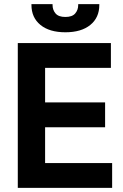

<svg xmlns="http://www.w3.org/2000/svg" viewBox="-20 -908 594 928"><path d="M66 0V-700H516V-580H198V-413H488V-293H198V-120H522V0ZM296 -752Q219 -752 175.5 -787.5Q132 -823 132 -884V-888H234V-884Q234 -860 248.5 -843Q263 -826 296 -826Q329 -826 343.5 -843Q358 -860 358 -884V-888H460V-884Q460 -823 416.5 -787.5Q373 -752 296 -752Z"/></svg>

Font: Space Grotesk Light
Style: Bold
Weight: 700
Version: Version 2.000